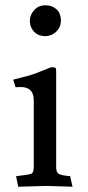

<svg xmlns="http://www.w3.org/2000/svg" viewBox="-20 -705 333 728"><path d="M93 -624Q93 -649 110 -667Q126 -685 152 -685Q178 -685 194 -670Q210 -656 211 -630Q212 -604 194 -586Q176 -568 151 -568Q126 -568 110 -584Q94 -600 93 -624ZM157 0 49 3 41 -37Q88 -42 98 -46Q108 -50 108 -71V-325Q108 -375 58 -375Q46 -375 39 -374L30 -403Q95 -419 113 -426L174 -450Q187 -450 190 -448Q193 -446 193 -434V-71Q193 -52 202 -46Q211 -40 246 -37L255 3Z"/></svg>

Font: Lusitana
Style: Regular
Weight: 400
Designer: Ana Paula Megda
Foundry: Ana Paula Megda
Version: Version 1.001; ttfautohint (v1.4.1)